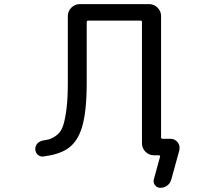

<svg xmlns="http://www.w3.org/2000/svg" viewBox="-20 -775 1040 933"><path d="M762.7 -107.4Q762.7 -100.6 770.5 -100.6H808.6Q830.1 -100.6 843.8 -83Q852.5 -71.3 852.5 -57.6Q852.5 -51.8 851.6 -44.9L812.5 96.7Q807.6 115.2 793 126.5Q778.3 137.7 758.8 137.7Q743.2 137.7 733.4 125Q723.6 112.3 727.5 96.7L757.8 -13.7Q758.8 -15.6 756.8 -18.1Q754.9 -20.5 752.9 -20.5H727.5Q704.1 -20.5 687 -37.6Q669.9 -54.7 669.9 -78.1V-668Q669.9 -674.8 663.1 -674.8H409.2Q401.4 -674.8 401.4 -668V-375Q401.4 -233.4 378.9 -158.2Q356.4 -83 305.7 -50.8Q265.6 -24.4 191.4 -14.6Q175.8 -12.7 164.1 -22.5Q151.4 -34.2 151.4 -50.8Q151.4 -65.4 161.1 -77.1Q171.9 -88.9 187.5 -91.8Q205.1 -94.7 217.8 -97.7Q241.2 -105.5 260.3 -122.1Q279.3 -138.7 288.6 -170.4Q297.9 -202.1 303.7 -251Q309.6 -299.8 309.6 -375V-697.3Q309.6 -720.7 326.7 -737.8Q343.8 -754.9 367.2 -754.9H705.1Q728.5 -754.9 745.6 -737.8Q762.7 -720.7 762.7 -697.3Z"/></svg>

Font: Rounded Mgen+ 2m regular
Style: Regular
Weight: 400
Designer: [Source Han Sans]
Ryoko NISHIZUKA  (kana & ideographs); Paul D. Hunt (Latin, Greek & Cyrillic); Wenlong ZHANG  (bopomofo
Version: Version 1.059.20150602